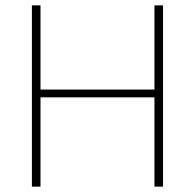

<svg xmlns="http://www.w3.org/2000/svg" viewBox="-20 -696 727 716"><path d="M99 0V-676H131V0ZM556 0V-676H588V0ZM117 -333V-362H572V-333Z"/></svg>

Font: Outfit Thin Thin
Style: Regular
Weight: 250
Version: Version 1.100;gftools[0.9.27]